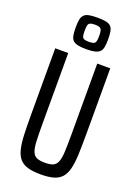

<svg xmlns="http://www.w3.org/2000/svg" viewBox="-173 -1003 779 1082"><g transform="rotate(20 216.0 -462.0)"><path d="M216 8Q169 8 138.5 -1Q108 -10 90 -30.5Q72 -51 63.5 -86Q55 -121 53 -173Q51 -225 51 -298V-688H129V-261Q129 -197 131 -158Q133 -119 141.5 -98Q150 -77 167.5 -69.5Q185 -62 216 -62Q247 -62 264.5 -69.5Q282 -77 290.5 -98Q299 -119 301 -158Q303 -197 303 -261V-688H381V-298Q381 -225 379 -173Q377 -121 368.5 -86Q360 -51 342 -30.5Q324 -10 293.5 -1Q263 8 216 8ZM216 -743Q184 -743 165 -747.5Q146 -752 136 -762Q126 -772 122.5 -790.5Q119 -809 119 -837Q119 -867 122.5 -885Q126 -903 136 -913.5Q146 -924 165 -928Q184 -932 216 -932Q248 -932 267.5 -928Q287 -924 297 -913.5Q307 -903 310.5 -885Q314 -867 314 -837Q314 -809 310.5 -790.5Q307 -772 296.5 -762Q286 -752 267 -747.5Q248 -743 216 -743ZM216 -787Q236 -787 245 -791Q254 -795 257 -806Q260 -817 260 -837Q260 -859 257 -870Q254 -881 245 -885.5Q236 -890 216 -890Q197 -890 187.5 -885.5Q178 -881 175.5 -870Q173 -859 173 -837Q173 -817 175.5 -806Q178 -795 187.5 -791Q197 -787 216 -787Z"/></g></svg>

Font: Saira ExtraCondensed Medium
Style: Regular
Weight: 500
Width: 2
Designer: Hector Gatti with collaboration of the Omnibus-Type team
Foundry: Omnibus-Type
Version: Version 1.101